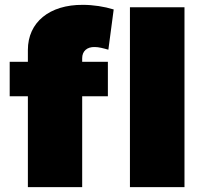

<svg xmlns="http://www.w3.org/2000/svg" viewBox="-20 -772 841 792"><path d="M95 -566V-517H20V-375H95V0H319V-375H425V-517H319V-532C319 -561 339 -579 371 -578C387 -578 406 -573 427 -567L449 -733C410 -745 364 -752 322 -752C184 -753 95 -680 95 -566ZM516 -742V0H741V-742Z"/></svg>

Font: Montserrat-Arabic Black
Style: Regular
Weight: 900
Designer: Mohamed Gaber
Foundry: Kief Type Foundry
Version: Version 5.008;PS 005.008;hotconv 1.0.88;makeotf.lib2.5.64775